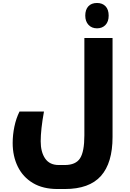

<svg xmlns="http://www.w3.org/2000/svg" viewBox="-20 -1015 875 1288"><path d="M366 253Q268 253 201 213Q134 173 99.5 103Q65 33 65 -56Q65 -110 76.5 -165.5Q88 -221 111 -267H275Q264 -207 258.5 -156.5Q253 -106 253 -67Q253 5 283 48.5Q313 92 374 92H414Q488 92 517 47Q546 2 546 -107V-760H735V-96Q735 78 657 165.5Q579 253 415 253ZM631 -825Q595 -825 573.5 -848.5Q552 -872 552 -910Q552 -950 572.5 -972.5Q593 -995 631 -995Q667 -995 688 -973Q709 -951 709 -910Q709 -870 687.5 -847.5Q666 -825 631 -825Z"/></svg>

Font: Noto Kufi Arabic Black
Style: Regular
Weight: 900
Designer: Monotype Design Team, David Williams, Khaled Hosny
Foundry: Google LLC
Version: Version 2.109; ttfautohint (v1.8.4.7-5d5b)